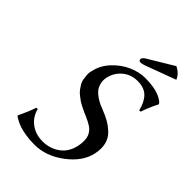

<svg xmlns="http://www.w3.org/2000/svg" viewBox="-244 -916 1021 1021"><g transform="rotate(45 267.0 -405.0)"><path d="M456.5 -819.8Q495.1 -799.8 507.3 -768.1L351.1 -710Q320.3 -697.8 306.6 -698.2Q300.3 -698.2 296.9 -702.6Q293.5 -707 294.4 -712.9Q296.9 -723.6 314 -733.9ZM235.8 -33.2Q290 -33.2 332 -63.2Q374 -93.3 386.2 -150.9Q390.1 -169.4 390.4 -185.1Q390.6 -200.7 388.4 -212.6Q386.2 -224.6 380.4 -234.9Q374.5 -245.1 367.9 -252.4Q361.3 -259.8 350.6 -266.6Q339.8 -273.4 330.3 -278.3Q320.8 -283.2 307.6 -289.1Q292 -295.4 279.5 -301.3Q267.1 -307.1 252 -314.9Q236.8 -322.8 225.8 -330.3Q214.8 -337.9 202.4 -348.1Q189.9 -358.4 182.4 -368.7Q174.8 -378.9 166.7 -392.1Q158.7 -405.3 156.7 -418.9Q154.8 -432.6 153.1 -450Q151.4 -467.3 157.2 -484.9Q168 -535.2 206.3 -575.9Q244.6 -616.7 292 -637.5Q339.4 -658.2 383.8 -658.2Q418 -658.2 445.8 -653.6Q473.6 -648.9 489 -642.3Q504.4 -635.7 514.9 -628.9Q525.4 -622.1 528.8 -617.7L532.2 -612.8L533.7 -609.9Q508.8 -561 493.2 -514.2L482.9 -513.2Q470.7 -564 443.8 -591.1Q417 -618.2 366.2 -618.2Q317.4 -618.2 282 -588.4Q246.6 -558.6 236.8 -512.2Q231.9 -488.8 237.8 -467.8Q243.7 -446.8 254.4 -433.6Q265.1 -420.4 283.4 -408.2Q301.8 -396 313.7 -390.6Q325.7 -385.3 341.8 -378.9Q376 -365.7 400.1 -351.8Q424.3 -337.9 447.8 -315.4Q471.2 -293 479.2 -260.3Q487.3 -227.5 478.5 -186Q462.4 -109.4 383.3 -49.8Q304.2 9.8 217.8 9.8Q183.6 9.8 153.3 5.1Q123 0.5 105 -5.6Q86.9 -11.7 71.8 -19.3Q56.6 -26.9 52.5 -30Q48.3 -33.2 46.4 -35.2L44.9 -38.1Q72.8 -95.7 85.9 -136.2L96.2 -137.2Q107.4 -90.3 145 -61.8Q182.6 -33.2 235.8 -33.2Z"/></g></svg>

Font: Linux Biolinum O
Style: Italic
Weight: 400
Italic angle: -12°
Designer: Philipp H. Poll
Foundry: Philipp H. Poll
Version: Version 1.1.3